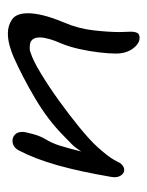

<svg xmlns="http://www.w3.org/2000/svg" viewBox="38 -414 383 500"><g transform="rotate(-90 230.0 -163.5)"><path d="M382 8Q367 8 354 -9.5Q341 -27 341 -54Q341 -71 344 -97Q347 -123 353 -149.5Q359 -176 367 -195Q383 -231 383 -252Q383 -278 359 -278Q356 -278 352 -278Q348 -278 344 -276Q324 -270 290 -249.5Q256 -229 218.5 -202Q181 -175 148 -148Q115 -121 97 -101Q72 -73 64 -58Q56 -43 56 -43Q48 -32 38 -32Q29 -32 23 -41.5Q17 -51 20 -67Q34 -149 50.5 -207Q67 -265 89 -307Q98 -323 114 -323Q123 -323 130 -316.5Q137 -310 137 -297Q137 -290 131.5 -270Q126 -250 118 -237Q108 -221 101.5 -200.5Q95 -180 86 -144Q97 -161 105 -168.5Q113 -176 126 -189Q167 -230 223.5 -263.5Q280 -297 332 -320Q343 -325 360 -330Q377 -335 394 -335Q414 -335 430 -324Q446 -313 446 -282Q446 -266 440.5 -243Q435 -220 422 -189Q406 -152 401.5 -112Q397 -72 397 -44Q397 -36 397.5 -28.5Q398 -21 398 -15Q398 -5 395 1.5Q392 8 382 8Z"/></g></svg>

Font: Grape Nuts
Style: Regular
Weight: 400
Designer: Robert E. Leuschke
Foundry: Robert E. Leuschke
Version: Version 1.010; ttfautohint (v1.8.3)